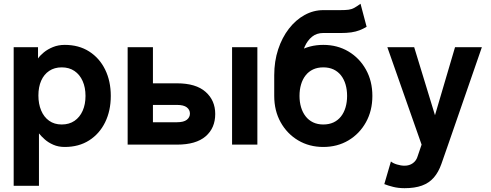

<svg xmlns="http://www.w3.org/2000/svg" viewBox="-20 -754 2558 1001"><path d="M180.2 -256.3Q180.2 -300.3 194.7 -333.3Q209.2 -366.2 236.6 -384.5Q263.9 -402.8 301.8 -402.8Q340.6 -402.8 368.3 -383.9Q396 -365 410.9 -331.4Q425.8 -297.9 425.8 -253.9Q425.8 -210 410.9 -176.4Q396 -142.8 368.3 -123.9Q340.6 -105 301.8 -105Q263.2 -105 236 -124.5Q208.7 -144 194.5 -178.2Q180.2 -212.4 180.2 -256.3ZM51.3 -425.8V214.8H183.1V-58.6Q194.8 -43.7 213.4 -27.2Q231.9 -10.7 258.1 0.7Q284.2 12.2 317.6 12.2Q391.1 12.2 444.9 -22.2Q498.8 -56.6 528.2 -116.7Q557.6 -176.8 557.6 -253.9Q557.6 -331.1 528.2 -391.1Q498.8 -451.2 444.9 -485.6Q391.1 -520 317.6 -520Q284.2 -520 256.3 -508.7Q228.5 -497.3 208.6 -481Q188.7 -464.6 178.2 -449.2V-507.8H51.3Q51.3 -507.8 51.3 -497.8Q51.3 -487.8 51.3 -469.2Q51.3 -450.7 51.3 -425.8Z M902.8 -319.6H777.3V-507.8H645.5V0H902.8Q1001.7 0 1051.9 -43.1Q1102.1 -86.2 1102.1 -159.9Q1102.1 -230.5 1051.9 -275Q1001.7 -319.6 902.8 -319.6ZM902.8 -207Q937.7 -207 954 -194.3Q970.2 -181.6 970.2 -161.9Q970.2 -142.3 954 -129.5Q937.7 -116.7 902.8 -116.7H777.3V-207ZM1321.8 -333.3V0H1189.9V-507.8H1321.8Z M1541.5 -361.3Q1541.5 -400.6 1548 -439.7Q1554.4 -478.8 1568.7 -511Q1583 -543.2 1606.9 -562.6Q1630.9 -582 1665.5 -582Q1684.1 -582 1690.2 -581.9Q1696.3 -581.8 1700.3 -581.8Q1704.3 -581.8 1715.1 -581.8Q1725.8 -581.8 1753.2 -581.8Q1787.4 -581.8 1811.5 -585.3Q1835.7 -588.9 1854.5 -596.2Q1873.3 -603.5 1891.4 -614.3L1859.6 -734.4Q1840.1 -720.2 1826.8 -712.9Q1813.5 -705.6 1797.5 -703.4Q1781.5 -701.2 1752.7 -701.2Q1734.6 -701.2 1728.4 -701.2Q1722.2 -701.2 1718.3 -701.2Q1714.4 -701.2 1703.6 -701.2Q1692.9 -701.2 1665.5 -701.2Q1614.3 -701.2 1568.1 -675.8Q1522 -650.4 1486.3 -604.5Q1450.7 -558.6 1430.2 -496.6Q1409.7 -434.6 1409.7 -361.3V-253.9H1541.5ZM1665.5 -402.8Q1695.6 -402.8 1718.8 -392Q1741.9 -381.1 1757.7 -361.1Q1773.4 -341.1 1781.5 -313.8Q1789.6 -286.6 1789.6 -253.9Q1789.6 -221.4 1781.5 -194.1Q1773.4 -166.7 1757.7 -146.7Q1741.9 -126.7 1718.8 -115.8Q1695.6 -105 1665.5 -105Q1635.5 -105 1612.3 -116.1Q1589.1 -127.2 1573.4 -147.5Q1557.6 -167.7 1549.6 -194.8Q1541.5 -221.9 1541.5 -253.9Q1541.5 -286.6 1549.6 -313.8Q1557.6 -341.1 1573.4 -361.1Q1589.1 -381.1 1612.3 -392Q1635.5 -402.8 1665.5 -402.8ZM1665.5 -520Q1592.3 -520 1534.4 -485.6Q1476.6 -451.2 1443.1 -391.1Q1409.7 -331.1 1409.7 -253.9Q1409.7 -176.8 1443.1 -116.7Q1476.6 -56.6 1534.4 -22.2Q1592.3 12.2 1665.5 12.2Q1739 12.2 1796.8 -22.2Q1854.5 -56.6 1887.9 -116.7Q1921.4 -176.8 1921.4 -253.9Q1921.4 -331.1 1887.9 -391.1Q1854.5 -451.2 1796.8 -485.6Q1739 -520 1665.5 -520Z M2281.2 100.8 2316.4 0 2492.2 -507.8H2352.3L2247.8 -153.3L2139.4 -507.8H1999.5L2178 0L2157.2 61Q2150.6 83.7 2132.4 96.8Q2114.3 109.9 2089.1 109.9Q2070.3 109.9 2049.6 103.5Q2028.8 97.2 2018.1 87.9L1983.6 205.8Q2002.2 213.4 2029.4 220.2Q2056.6 227.1 2089.1 227.1Q2142.6 227.1 2179.7 213.6Q2216.8 200.2 2241.3 172.2Q2265.9 144.3 2281.2 100.8Z"/></svg>

Font: Giphurs
Style: Regular
Weight: 400
Version: Version 2.010